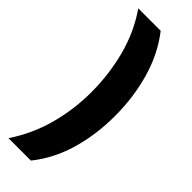

<svg xmlns="http://www.w3.org/2000/svg" viewBox="-293 -754 933 933"><g transform="rotate(45 173.5 -288.0)"><path d="M308 -284Q308 -156 275 -42.5Q242 71 172 158H18Q83 61 114 -52Q145 -165 145 -285Q145 -408 114.5 -523.5Q84 -639 18 -734H172Q241 -646 274.5 -529.5Q308 -413 308 -284Z"/></g></svg>

Font: Noto Sans Lao SemiCondensed Black
Style: Regular
Weight: 900
Width: 4
Designer: Monotype Design Team
Foundry: Monotype Imaging Inc.
Version: Version 2.003; ttfautohint (v1.8.4.7-5d5b)